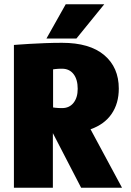

<svg xmlns="http://www.w3.org/2000/svg" viewBox="-20 -877 613 897"><path d="M45 -667Q45 -667 65 -668.5Q85 -670 118 -672Q151 -674 191 -675.5Q231 -677 270 -677Q399 -677 467 -619.5Q535 -562 535 -463Q535 -394 501.5 -345Q468 -296 403 -273L550 0H359L227 -255V0H45ZM270 -556Q251 -556 239.5 -554.5Q228 -553 228 -553V-375Q228 -375 239.5 -373.5Q251 -372 270 -372Q304 -372 323.5 -396.5Q343 -421 343 -462Q343 -506 323.5 -531Q304 -556 270 -556ZM467 -857 337 -697H197L287 -857Z"/></svg>

Font: Epunda Sans Black
Style: Regular
Weight: 900
Designer: Simon Atzbach
Foundry: typofactur
Version: Version 2.204; ttfautohint (v1.8.4.7-5d5b)